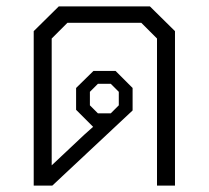

<svg xmlns="http://www.w3.org/2000/svg" viewBox="-20 -578 650 598"><path d="M525 -481V0H469V-458L420 -507H190L141 -458V-63L242 -158L270 -183L217 -236V-304L271 -357H340L393 -304V-234L143 0H85V-481L163 -558H447ZM260 -250 285 -225H325L350 -250V-292L325 -317H285L260 -292Z"/></svg>

Font: Chakra Petch Light
Style: Regular
Weight: 300
Designer: Katatrad Aksorn Co.,Ltd.
Foundry: Cadson Demak Co.,Ltd.
Version: Version 1.000; ttfautohint (v1.6)